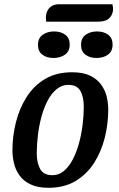

<svg xmlns="http://www.w3.org/2000/svg" viewBox="-20 -874 568 914"><path d="M210.7 20Q159.2 20 125.5 3.8Q91.8 -12.3 72.9 -38.8Q54 -65.2 46.6 -96.6Q39.2 -128 39.2 -157.7Q39.2 -226 55.8 -292.1Q72.5 -358.2 106.7 -412.2Q140.8 -466.2 194.6 -498.1Q248.3 -530 323.3 -530Q375.8 -530 409 -513.8Q442.2 -497.7 461.3 -471.3Q480.5 -445 487.9 -413.8Q495.3 -382.5 495.3 -353Q495.3 -284.7 478.7 -218.2Q462 -151.7 427.4 -97.8Q392.8 -44 339.2 -12Q285.5 20 210.7 20ZM229.7 -40Q260 -40 284.2 -60.2Q308.3 -80.3 326.2 -114.5Q344 -148.7 355.8 -191.2Q367.5 -233.7 373.2 -278.9Q378.8 -324.2 378.8 -366.3Q378.8 -411.5 362.9 -440.8Q347 -470 305 -470Q274.5 -470 249.9 -449.9Q225.3 -429.8 207.4 -396.2Q189.5 -362.5 177.8 -320Q166.2 -277.5 160.6 -231.8Q155 -186.2 155 -143.7Q155 -98.7 171.3 -69.3Q187.7 -40 229.7 -40ZM199.8 -771Q198.7 -777.8 198.5 -786.7Q198.3 -795.5 199.8 -804.7Q203.8 -827 219.6 -840.4Q235.3 -853.8 260 -853.8H515.2Q516.5 -846.8 517.8 -837.8Q519.2 -828.7 516.8 -817.8Q512.2 -796.3 495.9 -783.7Q479.7 -771 448 -771ZM234.2 -598Q202.5 -598 181.7 -613.6Q160.8 -629.2 160.8 -660Q160.8 -692.7 183.3 -708.5Q205.8 -724.3 237.5 -724.3Q269.8 -724.3 290.8 -708.6Q311.8 -692.8 311.8 -662Q311.8 -629.3 289.2 -613.7Q266.7 -598 234.2 -598ZM439.2 -598Q407.7 -598 386.8 -613.6Q365.8 -629.2 365.8 -660Q365.8 -692.7 387.9 -708.5Q410 -724.3 441.7 -724.3Q474 -724.3 495 -708.6Q516 -692.8 516 -662Q516 -629.3 493.8 -613.7Q471.7 -598 439.2 -598Z"/></svg>

Font: Sansita Swashed Light
Style: Regular
Weight: 300
Designer: Pablo Cosgaya
Foundry: Omnibus-Type
Version: Version 1.003